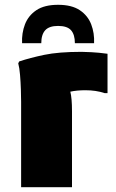

<svg xmlns="http://www.w3.org/2000/svg" viewBox="-20 -780 484 800"><path d="M68 0V-356Q68 -376 67 -407Q66 -438 63.5 -468Q61 -498 56 -516L60 -524Q105 -539 164.5 -551.5Q224 -564 320 -564Q331 -564 361 -562.5Q391 -561 428 -556V-392H416Q380 -404 336 -404Q300 -404 273 -398Q280 -371 280 -316V0ZM222 -760Q279 -760 312.5 -737.5Q346 -715 360 -678.5Q374 -642 372 -600H292Q292 -636 276 -654Q260 -672 222 -672Q185 -672 168.5 -654Q152 -636 152 -600H72Q70 -642 84 -678.5Q98 -715 131.5 -737.5Q165 -760 222 -760Z"/></svg>

Font: Kufam Black
Style: Regular
Weight: 900
Designer: Wael Morcos, Artur Schmal
Foundry: Original Type
Version: Version 1.301; ttfautohint (v1.8.3)